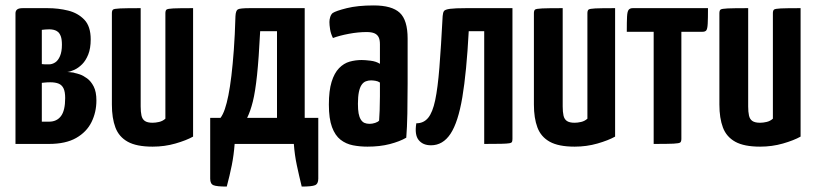

<svg xmlns="http://www.w3.org/2000/svg" viewBox="-20 -530 3003 707"><path d="M37 0V-481Q37 -490 43 -495Q49 -500 64 -500H155Q195 -500 231 -491Q267 -482 290.5 -457.5Q314 -433 314 -385Q314 -352 305 -329.5Q296 -307 282.5 -293.5Q269 -280 254 -273Q239 -266 228 -265Q236 -264 244 -263.5Q252 -263 256 -261Q262 -260 274 -256Q286 -252 300.5 -241.5Q315 -231 325 -211.5Q335 -192 335 -160Q335 -117 317 -80.5Q299 -44 260.5 -22Q222 0 160 0ZM161 -82Q189 -82 204.5 -102.5Q220 -123 220 -169Q220 -192 214 -204.5Q208 -217 196 -222Q184 -227 165 -227Q153 -227 145 -226Q137 -225 134 -225V-82Q140 -82 147.5 -82Q155 -82 161 -82ZM134 -294Q140 -293 146.5 -293Q153 -293 160 -293Q172 -293 183 -300Q194 -307 201 -323.5Q208 -340 208 -365Q208 -385 204 -396Q200 -407 193.5 -412.5Q187 -418 178.5 -420Q170 -422 162 -422Q155 -422 148.5 -421.5Q142 -421 138 -420.5Q134 -420 134 -420Z M542 10Q483 10 450.5 -8Q418 -26 405 -60.5Q392 -95 392 -145V-481Q392 -491 396 -494.5Q400 -498 422.5 -499Q445 -500 498 -500V-138Q498 -118 501 -104.5Q504 -91 513.5 -84.5Q523 -78 542 -78Q553 -78 566 -81Q579 -84 589 -93V-481Q589 -491 593 -494.5Q597 -498 618 -499Q639 -500 691 -500V-27Q666 -13 626 -1.5Q586 10 542 10Z M815 157Q778 157 766 152Q754 147 754 128V-96H792Q801 -108 808 -128.5Q815 -149 821 -179Q827 -209 832 -250.5Q837 -292 841 -346Q845 -400 847 -470Q848 -491 856 -495.5Q864 -500 900 -500H1102V-96H1152V128Q1152 147 1140 152Q1128 157 1091 157Q1081 116 1073 78.5Q1065 41 1062 0H844Q841 41 833.5 78.5Q826 116 815 157ZM890 -96H1000V-415H938Q933 -315 926.5 -253.5Q920 -192 911 -156Q902 -120 890 -96Z M1333 10Q1305 10 1279.5 5Q1254 0 1234 -15.5Q1214 -31 1202.5 -62Q1191 -93 1191 -145Q1191 -196 1201 -228.5Q1211 -261 1228.5 -279Q1246 -297 1267.5 -303Q1289 -309 1312 -309Q1324 -309 1344.5 -306.5Q1365 -304 1379 -295Q1379 -295 1379 -307.5Q1379 -320 1379 -336.5Q1379 -353 1379 -367Q1379 -384 1374 -393.5Q1369 -403 1358.5 -407.5Q1348 -412 1330 -412Q1299 -412 1264.5 -405.5Q1230 -399 1206 -390Q1198 -406 1195.5 -422Q1193 -438 1193 -449Q1193 -458 1196 -467.5Q1199 -477 1205 -482Q1217 -490 1257 -500Q1297 -510 1356 -510Q1423 -510 1452 -483Q1481 -456 1481 -388V-339Q1481 -282 1481 -223Q1481 -164 1480 -112Q1479 -60 1476 -23Q1452 -9 1415.5 0.5Q1379 10 1333 10ZM1341 -74Q1351 -74 1361.5 -77.5Q1372 -81 1376 -86Q1377 -99 1378 -123.5Q1379 -148 1379 -175.5Q1379 -203 1379 -226Q1372 -231 1362.5 -232.5Q1353 -234 1346 -234Q1336 -234 1327 -230.5Q1318 -227 1311.5 -217.5Q1305 -208 1301.5 -191Q1298 -174 1298 -148Q1298 -126 1300.5 -112.5Q1303 -99 1308.5 -90Q1314 -81 1322 -77.5Q1330 -74 1341 -74Z M1567 5Q1537 5 1521.5 -14.5Q1506 -34 1513 -76Q1540 -76 1556.5 -96Q1573 -116 1582.5 -161Q1592 -206 1598 -281.5Q1604 -357 1610 -471Q1611 -484 1615 -489.5Q1619 -495 1637 -497.5Q1655 -500 1697 -500H1867V-19Q1867 -12 1865.5 -8Q1864 -4 1855.5 -2.5Q1847 -1 1825.5 -0.5Q1804 0 1763 0V-415H1706Q1698 -264 1682.5 -172Q1667 -80 1639 -37.5Q1611 5 1567 5Z M2096 10Q2037 10 2004.5 -8Q1972 -26 1959 -60.5Q1946 -95 1946 -145V-481Q1946 -491 1950 -494.5Q1954 -498 1976.5 -499Q1999 -500 2052 -500V-138Q2052 -118 2055 -104.5Q2058 -91 2067.5 -84.5Q2077 -78 2096 -78Q2107 -78 2120 -81Q2133 -84 2143 -93V-481Q2143 -491 2147 -494.5Q2151 -498 2172 -499Q2193 -500 2245 -500V-27Q2220 -13 2180 -1.5Q2140 10 2096 10Z M2387 0V-413H2288Q2288 -451 2289 -469.5Q2290 -488 2295 -494Q2300 -500 2310 -500H2587Q2587 -461 2586 -442.5Q2585 -424 2581 -418.5Q2577 -413 2567 -413H2489V-19Q2489 -9 2485 -5.5Q2481 -2 2460 -1Q2439 0 2387 0Z M2779 10Q2720 10 2687.5 -8Q2655 -26 2642 -60.5Q2629 -95 2629 -145V-481Q2629 -491 2633 -494.5Q2637 -498 2659.5 -499Q2682 -500 2735 -500V-138Q2735 -118 2738 -104.5Q2741 -91 2750.5 -84.5Q2760 -78 2779 -78Q2790 -78 2803 -81Q2816 -84 2826 -93V-481Q2826 -491 2830 -494.5Q2834 -498 2855 -499Q2876 -500 2928 -500V-27Q2903 -13 2863 -1.5Q2823 10 2779 10Z"/></svg>

Font: Yanone Kaffeesatz SemiBold
Style: Regular
Weight: 600
Designer: Yanone (Cyrillic: Daniel Pouzeot, Huerta Tipografica, and Cyreal)
Foundry: Yanone
Version: Version 2.003